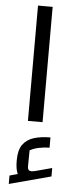

<svg xmlns="http://www.w3.org/2000/svg" viewBox="-64 -662 408 1045"><g transform="rotate(5 140.0 -139.5)"><path d="M100 0V-630H180V0ZM168 267 254 244V290L26 351V305L70 293Q64 280 61 262.5Q58 245 58 219Q58 163 79.5 133Q101 103 140 91Q179 79 230 79V135Q202 135 173 141Q144 147 123 159L122 247Q122 265 132.5 269.5Q143 274 168 267Z"/></g></svg>

Font: Changa
Style: Regular
Weight: 400
Designer: Eduardo Rodriguez Tunni
Foundry: Eduardo Rodriguez Tunni
Version: Version 3.003